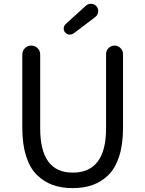

<svg xmlns="http://www.w3.org/2000/svg" viewBox="-20 -972 761 1005"><path d="M360.4 12.7Q301.8 12.7 255.9 -3.9Q210 -20.5 173.3 -56.2Q136.7 -91.8 116.7 -154.3Q96.7 -216.8 96.7 -302.7V-686.5Q96.7 -706.1 110.4 -719.7Q124 -733.4 143.6 -733.4Q163.1 -733.4 176.8 -719.7Q190.4 -706.1 190.4 -686.5V-299.8Q190.4 -68.4 360.4 -68.4Q535.2 -68.4 535.2 -299.8V-688.5Q535.2 -707 548.3 -720.2Q561.5 -733.4 579.6 -733.4Q597.7 -733.4 610.8 -720.2Q624 -707 624 -688.5V-302.7Q624 -216.8 604 -154.3Q584 -91.8 547.9 -56.2Q511.7 -20.5 465.3 -3.9Q418.9 12.7 360.4 12.7ZM365.2 -796.9Q356.4 -791 345.7 -791Q343.8 -791 341.8 -791Q329.1 -792 321.3 -801.8Q313.5 -810.5 313.5 -822.3Q313.5 -835.9 323.2 -845.7L428.7 -941.4Q440.4 -952.1 455.1 -952.1Q456.1 -952.1 458 -952.1Q474.6 -951.2 485.4 -938.5Q494.1 -927.7 494.1 -914.1Q494.1 -894.5 478.5 -882.8Z"/></svg>

Font: Gen Jyuu GothicX Regular
Style: Regular
Weight: 400
Designer: [Source Han Sans]
Ryoko NISHIZUKA  (kana & ideographs); Paul D. Hunt (Latin, Greek & Cyrillic); Wenlong ZHANG  (bopomofo
Version: Version 1.002.20150607